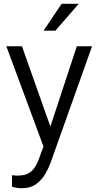

<svg xmlns="http://www.w3.org/2000/svg" viewBox="-20 -770 514 1003"><path d="M94.7 -528.3 243.2 -108.9 381.3 -528.3H460.9L243.2 83Q233.9 107.9 216.6 138.4Q199.2 168.9 169.2 191.2Q139.2 213.4 90.8 213.4Q80.6 213.4 65.2 210.7Q49.8 208 43 206.1L42.5 145Q47.9 146 57.1 146.7Q66.4 147.5 69.8 147.5Q116.7 147.5 142.3 126.2Q168 105 184.6 56.6L207 -4.9L13.2 -528.3ZM207.5 -609.9 301.8 -750H391.1L269.5 -609.9Z"/></svg>

Font: Vazirmatn UI Light
Style: Regular
Weight: 300
Designer: Saber Rastikerdar
Foundry: Saber Rastikerdar
Version: Version 33.003